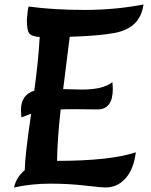

<svg xmlns="http://www.w3.org/2000/svg" viewBox="-20 -819 671 851"><path d="M412 -334 316 -335Q272 -335 249 -334Q234 -201 233 -106Q468 -106 582 -144Q573 -70 537 -29Q501 12 447 12Q431 12 357.5 3.5Q284 -5 202 -5Q120 -5 42 12Q53 -35 90 -65V-69Q90 -123 118 -315Q93 -306 75 -299Q73 -321 73 -332Q73 -399 132 -417Q150 -549 156 -655Q119 -657 109 -672Q99 -687 99 -731Q102 -776 107 -790Q219 -775 354.5 -775Q490 -775 616 -799Q602 -694 488 -673Q421 -660 289 -656Q288 -645 260 -424Q320 -422 343 -422Q438 -422 478 -455Q480 -435 480 -425Q480 -334 412 -334Z"/></svg>

Font: Merienda One
Style: Regular
Weight: 400
Designer: Eduardo Rodriguez Tunni
Foundry: Eduardo Rodriguez Tunni
Version: Version 1.001